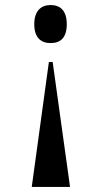

<svg xmlns="http://www.w3.org/2000/svg" viewBox="-20 -565 403 762"><path d="M181 -545C144 -545 116 -523 116 -469C116 -414 144 -394 181 -394C219 -394 245 -414 245 -469C245 -523 219 -545 181 -545ZM189 -319H174L106 177H258Z"/></svg>

Font: Noto Serif Display SemiBold
Style: Regular
Weight: 600
Designer: Monotype Design Team
Foundry: Monotype Imaging Inc.
Version: Version 2.009